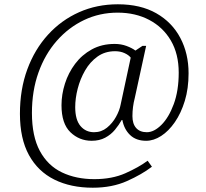

<svg xmlns="http://www.w3.org/2000/svg" viewBox="-20 -734 961 896"><path d="M413 142Q310 142 233.5 104Q157 66 115 -10.5Q73 -87 73 -203Q73 -317 107.5 -410.5Q142 -504 204 -572Q266 -640 349 -677Q432 -714 530 -714Q636 -714 709.5 -672Q783 -630 821.5 -557Q860 -484 860 -392Q860 -321 842.5 -263.5Q825 -206 796 -164Q767 -122 732 -99.5Q697 -77 662 -77Q615 -77 587 -104Q559 -131 551 -174H548Q535 -151 516.5 -128.5Q498 -106 471 -91.5Q444 -77 408 -77Q350 -77 308.5 -117Q267 -157 267 -243Q267 -293 283 -343.5Q299 -394 330.5 -436Q362 -478 408.5 -503.5Q455 -529 515 -529Q545 -529 570.5 -519.5Q596 -510 612 -498L645 -520H662L609 -277Q598 -235 598 -192Q598 -156 615.5 -136.5Q633 -117 665 -117Q699 -117 733.5 -151.5Q768 -186 791 -248.5Q814 -311 814 -395Q814 -482 777.5 -544.5Q741 -607 676.5 -641Q612 -675 529 -675Q445 -675 372.5 -640.5Q300 -606 245 -543.5Q190 -481 159.5 -395.5Q129 -310 129 -207Q129 -98 166 -29.5Q203 39 269 70.5Q335 102 420 102Q503 102 565 74.5Q627 47 669 16L689 44Q642 80 572.5 111Q503 142 413 142ZM419 -117Q453 -117 479 -138Q505 -159 521.5 -189Q538 -219 543 -246L590 -465Q581 -477 561.5 -486Q542 -495 517 -495Q470 -495 435 -470Q400 -445 377 -405Q354 -365 342.5 -320Q331 -275 331 -234Q331 -175 355.5 -146Q380 -117 419 -117Z"/></svg>

Font: Noto Serif Sinhala Light
Style: Regular
Weight: 300
Designer: Jelle Bosma - Monotype Design Team
Foundry: Monotype Imaging Inc.
Version: Version 2.007; ttfautohint (v1.8.4.7-5d5b)